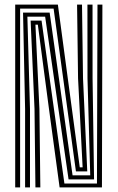

<svg xmlns="http://www.w3.org/2000/svg" viewBox="-20 -820 515 840"><path d="M46.5 0V-800H233.2L276.8 -475.5L329 -87.8H341.5L321.5 -477L317.2 -800H338.8L343.2 -477L361.8 -70.2H312.2L214.5 -782.5H68V0ZM89.8 0V-343L80.8 -765H197.2L297.5 -52.8H374.8L362.8 -477L362.5 -800H384.8L385 -477L391.5 -35H280L177.5 -747.2H99.8L111.2 -343V0ZM135 0 131 -343 114 -729.8H161.8L261.8 -17H404.2L406.5 -800H428L426 0H240.8L194.2 -344L145.5 -712.2H135L152.5 -343L156.5 0Z"/></svg>

Font: Big Shoulders Inline Display
Style: Bold
Weight: 700
Designer: Patric King
Foundry: XO Type Co
Version: Version 1.000